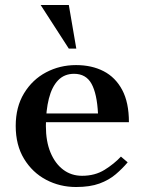

<svg xmlns="http://www.w3.org/2000/svg" viewBox="-20 -740 571 770"><path d="M285 10Q220 10 165 -19Q110 -48 76.5 -103Q43 -158 43 -235Q43 -311 76.5 -366Q110 -421 165 -450Q220 -479 285 -479Q348 -479 395.5 -454.5Q443 -430 470 -379.5Q497 -329 497 -250H144V-285H373Q369 -364 347 -404Q325 -444 277 -444Q238 -444 213 -418Q188 -392 176 -344.5Q164 -297 164 -235Q164 -173 182.5 -128.5Q201 -84 233.5 -59.5Q266 -35 309 -35Q361 -35 399.5 -59Q438 -83 465 -112L492 -89Q471 -64 444 -41Q417 -18 379 -4Q341 10 285 10ZM256 -545 143 -720H256L286 -545Z"/></svg>

Font: Brygada 1918 SemiBold
Style: Regular
Weight: 600
Designer: Mateusz Machalski | Borys Kosmynka | Przemek Hoffer
Foundry: NIEPODLEGLA 2018
Version: Version 3.006